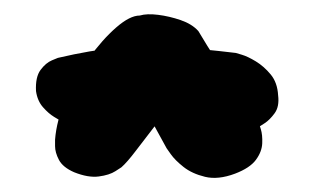

<svg xmlns="http://www.w3.org/2000/svg" viewBox="-20 -670 445 272"><path d="M85 -426Q69 -433 63.5 -443.5Q58 -454 58 -463Q58 -472 58 -472Q60 -499 73 -529.5Q86 -560 105.5 -587Q125 -614 144.5 -631Q164 -648 178 -648Q188 -651 204 -649Q220 -647 236 -641.5Q252 -636 261 -626Q287 -582 310 -552Q333 -522 347 -495Q347 -495 349.5 -487Q352 -479 351.5 -467Q351 -455 342.5 -443.5Q334 -432 313 -424Q289 -415 270.5 -419.5Q252 -424 240 -433.5Q228 -443 222 -451.5Q216 -460 216 -460L199 -491Q185 -473 172.5 -456.5Q160 -440 152 -433Q152 -433 143.5 -427.5Q135 -422 120 -420Q105 -418 85 -426ZM348 -491Q272 -499 201 -503.5Q130 -508 64 -500Q64 -500 56.5 -504.5Q49 -509 41 -518Q33 -527 31 -541Q30 -561 37.5 -571Q45 -581 53.5 -584.5Q62 -588 62 -588Q109 -599 147 -602.5Q185 -606 224.5 -603.5Q264 -601 314 -595Q314 -595 322.5 -592.5Q331 -590 342.5 -583Q354 -576 363.5 -564.5Q373 -553 374 -535Q376 -519 369 -509.5Q362 -500 355 -495.5Q348 -491 348 -491Z"/></svg>

Font: Sour Gummy Black
Style: Regular
Weight: 900
Designer: Stefie Justprince
Foundry: Eifetstype
Version: Version 1.000